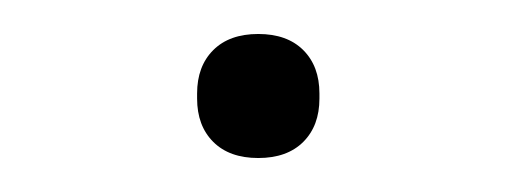

<svg xmlns="http://www.w3.org/2000/svg" viewBox="-20 -535 302 113"><path d="M132 -442Q115 -442 105.5 -451.5Q96 -461 96 -477V-480Q96 -496 105.5 -505.5Q115 -515 132 -515Q149 -515 158.5 -505.5Q168 -496 168 -480V-477Q168 -461 158.5 -451.5Q149 -442 132 -442Z"/></svg>

Font: IBM Plex Serif ExtLt
Style: Regular
Weight: 200
Designer: Mike Abbink, Paul van der Laan, Pieter van Rosmalen
Foundry: Bold Monday
Version: Version 3.001